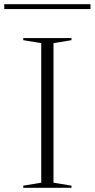

<svg xmlns="http://www.w3.org/2000/svg" viewBox="-28 -888 448 908"><path d="M310 -708V-698L225 -684V-24L310 -10V0H82V-10L167 -24V-684L82 -698V-708ZM-8 -845V-868H400V-845Z"/></svg>

Font: Kalnia SemiExpanded ExtraLight
Style: Regular
Weight: 250
Width: 6
Designer: Frida Medrano
Foundry: Frida Medrano
Version: Version 1.105